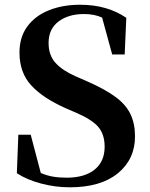

<svg xmlns="http://www.w3.org/2000/svg" viewBox="-20 -779 637 818"><path d="M276.9 19Q215.3 19 154.8 2.9Q94.2 -13.2 51.8 -41L58.1 -205.1H110.8L153.8 -42Q180.2 -30.8 206.1 -26.4Q231.9 -22 264.2 -22Q340.3 -22 383.1 -56.4Q425.8 -90.8 425.8 -153.8Q425.8 -205.6 399.7 -237.1Q373.5 -268.6 306.2 -297.9L259.8 -317.9Q163.1 -360.8 113 -415.3Q63 -469.7 63 -555.2Q63 -620.6 96.2 -666Q129.4 -711.4 188 -735.1Q246.6 -758.8 321.8 -758.8Q380.4 -758.8 429.7 -744.4Q479 -730 518.1 -703.1L511.2 -546.9H458L415 -704.1Q382.3 -719.2 337.9 -719.2Q271.5 -719.2 229.2 -687.3Q187 -655.3 187 -596.2Q187 -543 217 -510.5Q247.1 -478 301.8 -454.1L352.1 -432.1Q427.7 -398.9 472.2 -366Q516.6 -333 535.9 -292.7Q555.2 -252.4 555.2 -198.2Q555.2 -100.6 482.2 -40.8Q409.2 19 276.9 19Z"/></svg>

Font: Source Han Serif TW
Style: Bold
Weight: 700
Designer: Ryoko NISHIZUKA Ë•øÂ°öÊ∂ºÂ≠ê (kana & ideographs); Frank Grie√ühammer (Latin, Greek & Cyrillic); Wenlong ZHANG Âº†ÊñáÈæô 
Foundry: Adobe
Version: Version 2.003;hotconv 1.1.1;makeotfexe 2.6.0